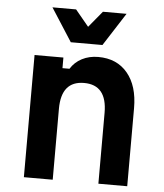

<svg xmlns="http://www.w3.org/2000/svg" viewBox="-58 -905 815 955"><g transform="rotate(5 350.0 -427.0)"><path d="M97 0V-610H241V-557H276Q297 -591 333 -609.5Q369 -628 414 -628Q507 -628 560 -564.5Q613 -501 613 -390V0H469V-354Q469 -493 355 -493Q241 -493 241 -354V0ZM535 -854 429 -689H271L165 -854H283L350 -773L417 -854Z"/></g></svg>

Font: Martian Mono SemiBold
Style: Regular
Weight: 600
Monospace: yes
Designer: Roman Shamin
Foundry: Evil Martians
Version: Version 1.000; ttfautohint (v1.8.4.7-5d5b)